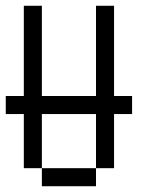

<svg xmlns="http://www.w3.org/2000/svg" viewBox="-20 -645 540 665"><path d="M437.5 -250V-312.5H375V-625H312.5V-312.5H125V-625H62.5V-312.5H0V-250H62.5V-62.5H125V0H312.5V-62.5H125V-250H312.5V-62.5H375V-250Z"/></svg>

Font: BFUnifontExMono
Style: Regular
Weight: 500
Version: Version 15.0.06